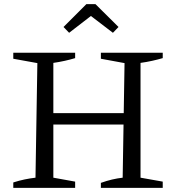

<svg xmlns="http://www.w3.org/2000/svg" viewBox="-20 -905 843 925"><path d="M466 0V-24Q494 -34 519.5 -40Q545 -46 571 -49L580 -601L466 -622V-651H764V-625Q740 -618 713 -612Q686 -606 657 -602V-49L764 -30V0ZM44 0V-26Q72 -35 98.5 -40.5Q125 -46 151 -49L160 -601L44 -622V-651H342V-625Q319 -618 292 -612Q265 -606 237 -602V-49L342 -30V0ZM197 -305V-360H618V-305ZM440 -885 551 -775 524 -747 418 -828 313 -747 286 -775 396 -885Z"/></svg>

Font: Piazzolla 24pt
Style: Regular
Weight: 400
Designer: Juan Pablo del Peral
Foundry: Huerta Tipografica
Version: Version 2.005